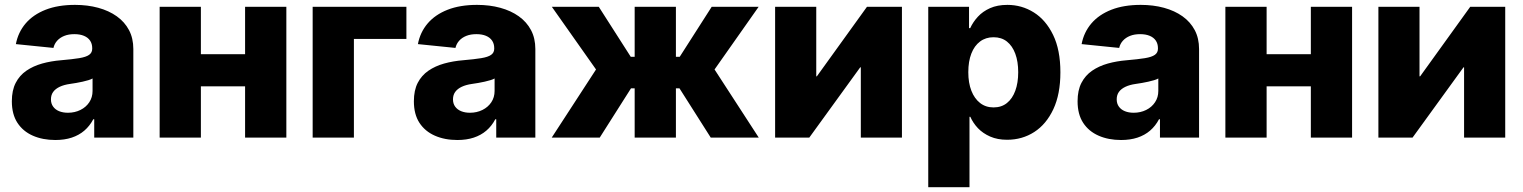

<svg xmlns="http://www.w3.org/2000/svg" viewBox="-20 -567 6275 791"><path d="M208 9.8Q155.8 9.8 115.2 -8.1Q74.7 -25.9 51.8 -61Q28.8 -96.2 28.8 -149.9Q28.8 -194.8 44.7 -225.6Q60.5 -256.3 88.6 -275.6Q116.7 -294.9 153.3 -305.2Q189.9 -315.4 231.4 -318.8Q277.8 -322.8 306.2 -327.4Q334.5 -332 347.2 -341.1Q359.9 -350.1 359.9 -366.2V-368.7Q359.9 -386.7 351.1 -399.7Q342.3 -412.6 325.9 -419.4Q309.6 -426.3 286.1 -426.3Q262.7 -426.3 244.9 -419.2Q227.1 -412.1 215.6 -399.4Q204.1 -386.7 200.2 -369.6L45.4 -385.3Q54.7 -434.1 85.7 -470.5Q116.7 -506.8 168 -526.9Q219.2 -546.9 289.1 -546.9Q340.8 -546.9 384.8 -534.9Q428.7 -522.9 461.2 -499.8Q493.7 -476.6 511.5 -442.9Q529.3 -409.2 529.3 -365.2V0H368.2V-75.7H364.3Q349.6 -47.9 327.4 -28.8Q305.2 -9.8 275.4 0Q245.6 9.8 208 9.8ZM259.8 -102.5Q288.1 -102.5 311.3 -114Q334.5 -125.5 347.9 -145.8Q361.3 -166 361.3 -192.4V-243.7Q354.5 -239.7 343.8 -236.6Q333 -233.4 320.3 -230.5Q307.6 -227.5 294.2 -225.3Q280.8 -223.1 268.1 -221.2Q243.7 -217.8 226.1 -209.5Q208.5 -201.2 199.2 -188.5Q189.9 -175.8 189.9 -157.7Q189.9 -140.1 199 -127.7Q208 -115.2 223.6 -108.9Q239.3 -102.5 259.8 -102.5Z M1038.1 -343.8V-211.4H758.8V-343.8ZM807.6 -539.1V0H637.7V-539.1ZM1159.7 -539.1V0H989.7V-539.1Z M1654.3 -539.1V-406.7H1438V0H1268.1V-539.1Z M1864.3 9.8Q1812 9.8 1771.5 -8.1Q1731 -25.9 1708 -61Q1685.1 -96.2 1685.1 -149.9Q1685.1 -194.8 1700.9 -225.6Q1716.8 -256.3 1744.9 -275.6Q1772.9 -294.9 1809.6 -305.2Q1846.2 -315.4 1887.7 -318.8Q1934.1 -322.8 1962.4 -327.4Q1990.7 -332 2003.4 -341.1Q2016.1 -350.1 2016.1 -366.2V-368.7Q2016.1 -386.7 2007.3 -399.7Q1998.5 -412.6 1982.2 -419.4Q1965.8 -426.3 1942.4 -426.3Q1918.9 -426.3 1901.1 -419.2Q1883.3 -412.1 1871.8 -399.4Q1860.4 -386.7 1856.4 -369.6L1701.7 -385.3Q1710.9 -434.1 1741.9 -470.5Q1772.9 -506.8 1824.2 -526.9Q1875.5 -546.9 1945.3 -546.9Q1997.1 -546.9 2041 -534.9Q2085 -522.9 2117.4 -499.8Q2149.9 -476.6 2167.7 -442.9Q2185.5 -409.2 2185.5 -365.2V0H2024.4V-75.7H2020.5Q2005.9 -47.9 1983.6 -28.8Q1961.4 -9.8 1931.6 0Q1901.9 9.8 1864.3 9.8ZM1916 -102.5Q1944.3 -102.5 1967.5 -114Q1990.7 -125.5 2004.2 -145.8Q2017.6 -166 2017.6 -192.4V-243.7Q2010.7 -239.7 2000 -236.6Q1989.3 -233.4 1976.6 -230.5Q1963.9 -227.5 1950.4 -225.3Q1937 -223.1 1924.3 -221.2Q1899.9 -217.8 1882.3 -209.5Q1864.7 -201.2 1855.5 -188.5Q1846.2 -175.8 1846.2 -157.7Q1846.2 -140.1 1855.2 -127.7Q1864.3 -115.2 1879.9 -108.9Q1895.5 -102.5 1916 -102.5Z M2252.9 0 2435.5 -280.8 2253.4 -539.1H2446.8L2578.6 -333H2594.7V-539.1H2764.6V-333H2780.3L2912.1 -539.1H3105.5L2923.8 -280.8L3106 0H2908.2L2779.3 -203.1H2764.6V0H2594.7V-203.1H2579.6L2450.7 0Z M3695.8 0H3526.4V-289.6H3523.9L3314 0H3173.3V-539.1H3342.8V-252.4H3345.2L3551.8 -539.1H3695.8Z M3804.2 204.1V-539.1H3972.2V-451.2H3977.1Q3988.8 -476.6 4008.8 -498.3Q4028.8 -520 4058.8 -533.4Q4088.9 -546.9 4130.4 -546.9Q4189.5 -546.9 4239 -515.9Q4288.6 -484.9 4318.6 -423.1Q4348.6 -361.3 4348.6 -269Q4348.6 -179.2 4319.6 -117.2Q4290.5 -55.2 4241 -23.2Q4191.4 8.8 4128.9 8.8Q4089.4 8.8 4059.3 -4.4Q4029.3 -17.6 4009 -38.8Q3988.8 -60.1 3977.5 -85.9H3974.1V204.1ZM4073.2 -124.5Q4106 -124.5 4128.4 -142.6Q4150.9 -160.6 4162.8 -193.1Q4174.8 -225.6 4174.8 -269.5Q4174.8 -313.5 4162.8 -345.7Q4150.9 -377.9 4128.4 -395.8Q4106 -413.6 4073.2 -413.6Q4041 -413.6 4017.6 -396Q3994.1 -378.4 3981.7 -346.2Q3969.2 -314 3969.2 -269.5Q3969.2 -225.6 3981.9 -193.1Q3994.6 -160.6 4017.8 -142.6Q4041 -124.5 4073.2 -124.5Z M4598.6 9.8Q4546.4 9.8 4505.9 -8.1Q4465.3 -25.9 4442.4 -61Q4419.4 -96.2 4419.4 -149.9Q4419.4 -194.8 4435.3 -225.6Q4451.2 -256.3 4479.2 -275.6Q4507.3 -294.9 4543.9 -305.2Q4580.6 -315.4 4622.1 -318.8Q4668.5 -322.8 4696.8 -327.4Q4725.1 -332 4737.8 -341.1Q4750.5 -350.1 4750.5 -366.2V-368.7Q4750.5 -386.7 4741.7 -399.7Q4732.9 -412.6 4716.6 -419.4Q4700.2 -426.3 4676.8 -426.3Q4653.3 -426.3 4635.5 -419.2Q4617.7 -412.1 4606.2 -399.4Q4594.7 -386.7 4590.8 -369.6L4436 -385.3Q4445.3 -434.1 4476.3 -470.5Q4507.3 -506.8 4558.6 -526.9Q4609.9 -546.9 4679.7 -546.9Q4731.4 -546.9 4775.4 -534.9Q4819.3 -522.9 4851.8 -499.8Q4884.3 -476.6 4902.1 -442.9Q4919.9 -409.2 4919.9 -365.2V0H4758.8V-75.7H4754.9Q4740.2 -47.9 4718 -28.8Q4695.8 -9.8 4666 0Q4636.2 9.8 4598.6 9.8ZM4650.4 -102.5Q4678.7 -102.5 4701.9 -114Q4725.1 -125.5 4738.5 -145.8Q4752 -166 4752 -192.4V-243.7Q4745.1 -239.7 4734.4 -236.6Q4723.6 -233.4 4710.9 -230.5Q4698.2 -227.5 4684.8 -225.3Q4671.4 -223.1 4658.7 -221.2Q4634.3 -217.8 4616.7 -209.5Q4599.1 -201.2 4589.8 -188.5Q4580.6 -175.8 4580.6 -157.7Q4580.6 -140.1 4589.6 -127.7Q4598.6 -115.2 4614.3 -108.9Q4629.9 -102.5 4650.4 -102.5Z M5428.7 -343.8V-211.4H5149.4V-343.8ZM5198.2 -539.1V0H5028.3V-539.1ZM5550.3 -539.1V0H5380.4V-539.1Z M6181.2 0H6011.7V-289.6H6009.3L5799.3 0H5658.7V-539.1H5828.1V-252.4H5830.6L6037.1 -539.1H6181.2Z"/></svg>

Font: Inter 18pt ExtraBold
Style: Regular
Weight: 800
Designer: Rasmus Andersson
Foundry: rsms
Version: Version 4.001;git-66647c0bb